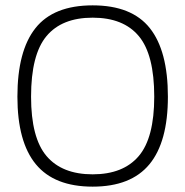

<svg xmlns="http://www.w3.org/2000/svg" viewBox="-20 -682 692 717"><path d="M45 -321Q45 -492 112.5 -577Q180 -662 326 -662Q472 -662 539.5 -577Q607 -492 607 -321Q607 -152 538 -68.5Q469 15 326 15Q183 15 114 -68.5Q45 -152 45 -321ZM556 -321Q556 -478 498.5 -547Q441 -616 326 -616Q211 -616 153.5 -547Q96 -478 96 -321Q96 -167 154 -99Q212 -31 326 -31Q440 -31 498 -99Q556 -167 556 -321Z"/></svg>

Font: Pridi ExtraLight
Style: Regular
Weight: 275
Designer: Katatrad Team
Foundry: CadsonDemak
Version: Version 1.001